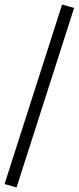

<svg xmlns="http://www.w3.org/2000/svg" viewBox="-36 -768 347 847"><path d="M37 59 -16 44 238 -748 291 -733Z"/></svg>

Font: Nunito Sans 10pt Light
Style: Regular
Weight: 300
Designer: Vernon Adams
Foundry: Vernon Adams
Version: Version 3.101;gftools[0.9.27]